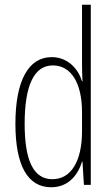

<svg xmlns="http://www.w3.org/2000/svg" viewBox="-20 -873 472 810"><path d="M196 -83C271 -83 310 -138 326 -191H328L334 -93H363V-853H326V-599C326 -577 327 -556 328 -530H326C311 -580 268 -632 198 -632C101 -632 45 -534 45 -351C45 -176 96 -83 196 -83ZM201 -117C118 -117 84 -202 84 -351C84 -513 124 -597 203 -597C281 -597 326 -521 326 -400V-319C326 -195 281 -117 201 -117Z"/></svg>

Font: Noto Sans Kannada UI ExtraCondensed ExtraLight
Style: Regular
Weight: 200
Width: 2
Designer: Jelle Bosma - Monotype Design Team
Foundry: Monotype Imaging Inc.
Version: Version 2.005